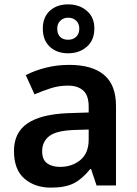

<svg xmlns="http://www.w3.org/2000/svg" viewBox="-20 -849 628 879"><path d="M297 -552Q402 -552 456.5 -506Q511 -460 511 -364V0H422L397 -75H393Q358 -31 319 -10.5Q280 10 213 10Q140 10 92 -31Q44 -72 44 -158Q44 -242 105.5 -284Q167 -326 292 -331L386 -334V-361Q386 -412 361 -434.5Q336 -457 291 -457Q250 -457 212.5 -445Q175 -433 138 -417L98 -505Q138 -526 189.5 -539Q241 -552 297 -552ZM320 -254Q237 -251 205 -225.5Q173 -200 173 -157Q173 -118 195.5 -101.5Q218 -85 255 -85Q310 -85 348 -116.5Q386 -148 386 -210V-256ZM292 -605Q240 -605 208 -635Q176 -665 176 -718Q176 -770 208 -799.5Q240 -829 292 -829Q343 -829 377.5 -799.5Q412 -770 412 -719Q412 -665 377.5 -635Q343 -605 292 -605ZM292 -667Q314 -667 328.5 -680.5Q343 -694 343 -718Q343 -741 328.5 -754.5Q314 -768 292 -768Q271 -768 256.5 -754.5Q242 -741 242 -718Q242 -694 255 -680.5Q268 -667 292 -667Z"/></svg>

Font: Noto Sans Ethiopic SemiBold
Style: Regular
Weight: 600
Designer: Monotype Design Team
Foundry: Monotype Imaging Inc.
Version: Version 2.102; ttfautohint (v1.8.4.7-5d5b)